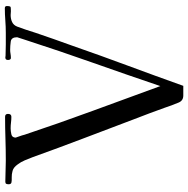

<svg xmlns="http://www.w3.org/2000/svg" viewBox="-12 -762 778 794"><g transform="rotate(-90 377.0 -365.0)"><path d="M749 -726Q749 -711 744.5 -710Q740 -709 727 -709Q723 -709 719.5 -709.5Q716 -710 712 -710Q696 -710 683 -704Q670 -698 664 -683Q657 -665 651 -646.5Q645 -628 639 -609Q626 -571 612.5 -532Q599 -493 585 -455Q545 -340 502.5 -225.5Q460 -111 419 4H379Q358 4 350 -15Q344 -29 338.5 -44Q333 -59 328 -74Q317 -105 305.5 -135.5Q294 -166 282 -197Q242 -303 202 -408Q162 -513 124 -619Q118 -635 111 -651.5Q104 -668 94 -681Q82 -698 67.5 -702Q53 -706 40.5 -705.5Q28 -705 20 -706.5Q12 -708 12 -718Q12 -725 14 -728.5Q16 -732 23 -732Q44 -732 65.5 -731Q87 -730 109 -730Q155 -730 200.5 -731.5Q246 -733 291 -733Q303 -733 303 -721Q303 -707 291 -707Q279 -707 267.5 -708.5Q256 -710 243 -710Q232 -710 218.5 -707Q205 -704 205 -689Q205 -689 208 -680.5Q211 -672 214 -663Q217 -654 217 -652Q264 -511 315.5 -371Q367 -231 418 -91Q465 -230 514 -368.5Q563 -507 608 -646L620 -683Q620 -707 602.5 -709.5Q585 -712 568 -712Q560 -712 551.5 -710.5Q543 -709 534 -709Q530 -709 528 -712.5Q526 -716 526 -720Q526 -729 531 -731Q533 -731 534 -731.5Q535 -732 536 -732Q538 -732 540 -731.5Q542 -731 544 -731Q567 -730 591 -730Q615 -730 638 -730Q664 -730 689.5 -732Q715 -734 740 -734Q749 -734 749 -726Z"/></g></svg>

Font: Kaisei HarunoUmi
Style: Regular
Weight: 400
Designer: Font-Kai, 金井和夫
Foundry: KAZUO KANAI
Version: Version 5.003